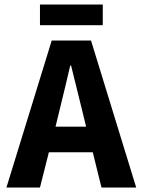

<svg xmlns="http://www.w3.org/2000/svg" viewBox="-20 -841 640 861"><path d="M159.2 -728V-820.8H440.9V-728ZM8.8 0 211.9 -659.2H388.2L590.8 0H435.1L396 -158.2H199.2L159.2 0ZM229 -272.9H366.2L351.1 -335L298.8 -546.9H294.9Q277.8 -472.2 244.1 -335Z"/></svg>

Font: Office Code Pro D Bold
Style: Regular
Weight: 700
Designer: Nathan Rutzky & Paul D. Hunt
Foundry: Adobe Systems Incorporated
Version: Version 1.004;PS 001.004;hotconv 1.0.70;makeotf.lib2.5.58329